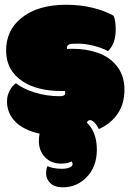

<svg xmlns="http://www.w3.org/2000/svg" viewBox="-20 -570 549 815"><path d="M474.1 -292Q443.4 -329.1 394.8 -345.9Q346.2 -362.8 290.5 -362.8H278.8Q270 -362.8 264.6 -362.3Q264.2 -362.8 264.2 -365.2V-367.7Q264.2 -378.9 276.9 -382.8Q284.2 -384.8 313 -384.8Q341.8 -384.8 377.7 -375.7Q413.6 -366.7 438.5 -353Q471.2 -384.8 471.2 -444.3Q471.2 -483.4 461.9 -503.4Q424.8 -524.4 372.8 -537.1Q320.8 -549.8 260.7 -549.8Q138.7 -549.8 68.8 -492.2Q5.9 -439.9 5.9 -355.5Q5.9 -271 76.2 -224.6Q138.2 -183.6 241.7 -183.6H247.1Q252 -183.6 255.4 -184.1Q256.8 -180.2 256.8 -174.3Q256.8 -161.6 233.9 -161.6Q176.8 -161.6 125.7 -178Q74.7 -194.3 47.9 -216.8Q33.2 -207.5 21.5 -186Q9.8 -164.6 9.8 -139.6Q9.8 -87.4 47.4 -51.3Q81.5 -17.6 148.4 -2.4Q145 9.8 145 28.3Q145 70.3 171.1 97.4Q197.3 124.5 238.8 124.5Q266.1 124.5 284.2 115.2Q288.1 122.1 288.1 126.5Q288.1 136.2 274.4 141.4Q260.7 146.5 241.7 146.5Q222.7 146.5 205.1 142.8Q187.5 139.2 182.1 134.8Q175.8 144.5 175.8 167.2Q175.8 189.9 193.6 207.5Q211.4 225.1 246.6 225.1Q304.7 225.1 345.7 184.1Q391.1 139.6 391.1 65.4Q391.1 -8.8 348.6 -49.8Q353.5 -60.1 362.3 -60.1Q371.1 -60.1 381.6 -49.1Q392.1 -38.1 399.4 -22Q451.7 -45.9 480 -87.9Q508.3 -129.9 508.3 -189.9Q508.3 -250 474.1 -292Z"/></svg>

Font: Friends & Family
Style: Regular
Weight: 400
Designer: Sarang Kulkarni, Maithili Shingre, Noopur Datye
Foundry: Ek Type
Version: Version 1.000;hotconv 1.0.117;makeotfexe 2.5.65602